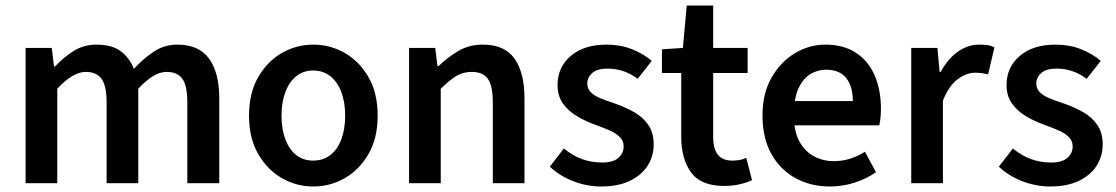

<svg xmlns="http://www.w3.org/2000/svg" viewBox="-20 -665 4053 697"><path d="M73 0V-491H168L176 -424H180Q211 -457 247.5 -480Q284 -503 330 -503Q385 -503 417 -480Q449 -457 466 -415Q501 -453 539 -478Q577 -503 624 -503Q702 -503 739 -452Q776 -401 776 -308V0H660V-293Q660 -354 642 -379Q624 -404 585 -404Q561 -404 536 -389Q511 -374 482 -343V0H367V-293Q367 -354 348.5 -379Q330 -404 291 -404Q245 -404 188 -343V0Z M1117 12Q1056 12 1003 -18.5Q950 -49 917 -106.5Q884 -164 884 -245Q884 -327 917 -384.5Q950 -442 1003 -472.5Q1056 -503 1117 -503Q1179 -503 1232 -472.5Q1285 -442 1318 -384.5Q1351 -327 1351 -245Q1351 -164 1318 -106.5Q1285 -49 1232 -18.5Q1179 12 1117 12ZM1117 -82Q1153 -82 1179 -102Q1205 -122 1219 -159Q1233 -196 1233 -245Q1233 -294 1219 -331Q1205 -368 1179 -388.5Q1153 -409 1117 -409Q1081 -409 1055.5 -388.5Q1030 -368 1016 -331Q1002 -294 1002 -245Q1002 -196 1016 -159Q1030 -122 1055.5 -102Q1081 -82 1117 -82Z M1465 0V-491H1560L1568 -425H1572Q1605 -457 1644 -480Q1683 -503 1733 -503Q1812 -503 1848 -452Q1884 -401 1884 -308V0H1769V-293Q1769 -354 1751 -379Q1733 -404 1692 -404Q1660 -404 1635.5 -388.5Q1611 -373 1580 -343V0Z M2162 12Q2111 12 2061.5 -7Q2012 -26 1976 -60L2027 -126Q2060 -99 2094 -87Q2128 -75 2166 -75Q2206 -75 2225 -92Q2244 -109 2244 -134Q2244 -154 2229.5 -168Q2215 -182 2192 -192Q2169 -202 2141 -212Q2105 -225 2074 -243.5Q2043 -262 2023.5 -289.5Q2004 -317 2004 -356Q2004 -421 2052 -462Q2100 -503 2182 -503Q2232 -503 2274 -486.5Q2316 -470 2346 -444L2295 -379Q2269 -398 2242 -407Q2215 -416 2185 -416Q2148 -416 2130 -400Q2112 -384 2112 -362Q2112 -344 2123.5 -331.5Q2135 -319 2157 -309.5Q2179 -300 2210 -290Q2248 -277 2281 -258.5Q2314 -240 2333.5 -211.5Q2353 -183 2353 -140Q2353 -98 2331 -63.5Q2309 -29 2266.5 -8.5Q2224 12 2162 12Z M2609 10Q2524 10 2488.5 -39.5Q2453 -89 2453 -168V-400H2383V-486L2459 -491L2473 -645H2569V-491H2694V-400H2569V-168Q2569 -125 2586 -103.5Q2603 -82 2638 -82Q2651 -82 2664 -84Q2677 -86 2689 -92L2710 -11Q2691 -2 2665 4Q2639 10 2609 10Z M2992 12Q2923 12 2867.5 -18.5Q2812 -49 2780 -106.5Q2748 -164 2748 -246Q2748 -326 2781 -383.5Q2814 -441 2866 -472Q2918 -503 2976 -503Q3043 -503 3088 -473Q3133 -443 3155.5 -390.5Q3178 -338 3178 -270Q3178 -254 3176.5 -239Q3175 -224 3172 -210H2834V-298H3076Q3076 -351 3052 -381.5Q3028 -412 2978 -412Q2950 -412 2923.5 -397Q2897 -382 2879.5 -346Q2862 -310 2862 -246Q2862 -188 2882 -151.5Q2902 -115 2935 -97.5Q2968 -80 3006 -80Q3038 -80 3066.5 -89Q3095 -98 3120 -114L3160 -40Q3126 -16 3082.5 -2Q3039 12 2992 12Z M3288 0V-491H3383L3391 -404H3395Q3421 -452 3457.5 -477.5Q3494 -503 3534 -503Q3553 -503 3566 -501Q3579 -499 3590 -493L3567 -395Q3555 -398 3545 -399.5Q3535 -401 3519 -401Q3490 -401 3458 -378.5Q3426 -356 3403 -300V0Z M3792 12Q3741 12 3691.5 -7Q3642 -26 3606 -60L3657 -126Q3690 -99 3724 -87Q3758 -75 3796 -75Q3836 -75 3855 -92Q3874 -109 3874 -134Q3874 -154 3859.5 -168Q3845 -182 3822 -192Q3799 -202 3771 -212Q3735 -225 3704 -243.5Q3673 -262 3653.5 -289.5Q3634 -317 3634 -356Q3634 -421 3682 -462Q3730 -503 3812 -503Q3862 -503 3904 -486.5Q3946 -470 3976 -444L3925 -379Q3899 -398 3872 -407Q3845 -416 3815 -416Q3778 -416 3760 -400Q3742 -384 3742 -362Q3742 -344 3753.5 -331.5Q3765 -319 3787 -309.5Q3809 -300 3840 -290Q3878 -277 3911 -258.5Q3944 -240 3963.5 -211.5Q3983 -183 3983 -140Q3983 -98 3961 -63.5Q3939 -29 3896.5 -8.5Q3854 12 3792 12Z"/></svg>

Font: Source Sans 3 SemiBold
Style: Regular
Weight: 600
Designer: Paul D. Hunt
Foundry: Adobe
Version: Version 3.046;hotconv 1.0.118;makeotfexe 2.5.65603